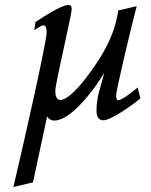

<svg xmlns="http://www.w3.org/2000/svg" viewBox="-20 -475 607 774"><path d="M34 279 113 260 170 -6C170 -6 178 11 199 11C265 11 357 -109 400 -181C386 -121 369 -90 369 -27C369 -10 375 10 396 10C429 10 518 -55 546 -78L535 -122C520 -111 474 -71 456 -71C449 -71 448 -85 448 -90C448 -108 501 -335 531 -450L457 -433C447 -370 429 -323 398 -267C374 -223 274 -72 223 -72C207 -72 203 -91 203 -109C203 -141 269 -413 269 -439C269 -448 266 -455 256 -455C227 -455 150 -404 123 -386L118 -353C125 -358 147 -373 155 -373C165 -373 168 -361 168 -344C168 -306 74 110 34 279Z"/></svg>

Font: KpSans
Style: Italic
Weight: 400
Italic angle: -11°
Version: Version 0.66